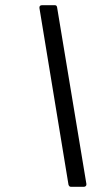

<svg xmlns="http://www.w3.org/2000/svg" viewBox="-20 -720 396 740"><path d="M313 -11 200 -692C199 -697 197 -700 191 -700H142C135 -700 131 -696 132 -689L244 -8C246 -3 248 0 254 0H303C309 0 314 -4 313 -11Z"/></svg>

Font: Barlow Semi Condensed
Style: Italic
Weight: 400
Width: 4
Italic angle: -7°
Designer: Jeremy Tribby
Foundry: Tribby Type
Version: Version 1.422;hotconv 1.0.109;makeotfexe 2.5.65596